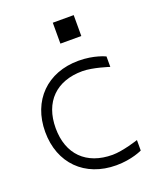

<svg xmlns="http://www.w3.org/2000/svg" viewBox="-132 -781 714 863"><g transform="rotate(-20 225.0 -350.0)"><path d="M275 -500C125 -500 25 -400 25 -250C25 -100 125 0 275 0C350 0 400 -25 400 -25V-75C400 -75 325 -50 275 -50C150 -50 75 -125 75 -250C75 -375 150 -450 275 -450C325 -450 400 -425 400 -425V-475C400 -475 350 -500 275 -500ZM225 -600H325V-700H225Z"/></g></svg>

Font: LS-VG5000 Light
Style: Regular
Weight: 400
Designer: Justin Bihan, 2021
Foundry: Justin Bihan, 2021
Version: Version 1.000;Glyphs 3.1.2 (3151)